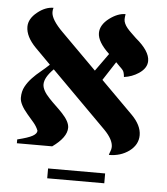

<svg xmlns="http://www.w3.org/2000/svg" viewBox="-53 -665 742 854"><g transform="rotate(5 317.5 -238.0)"><path d="M473.1 -617.2Q470.7 -602.5 470.7 -593.8Q470.7 -585 475.1 -575.2Q479.5 -565.4 487.3 -555.9Q495.1 -546.4 505.6 -536.4Q516.1 -526.4 528.3 -514.6Q591.3 -462.4 591.3 -418.5Q591.3 -386.2 555.7 -362.3Q526.4 -342.8 490.2 -337.9Q488.3 -360.4 481.4 -368.4Q474.6 -376.5 467.5 -382.8Q460.4 -389.2 450.2 -400.4L396 -316.9L538.1 -174.8Q582.5 -130.4 582.5 -85.9Q582.5 -43.5 543.9 -14.6Q505.9 13.2 453.6 13.2Q455.1 6.3 459.2 -3.7Q463.4 -13.7 463.4 -23.4Q463.4 -56.2 423.8 -96.7L176.3 -344.7Q136.7 -305.2 136.7 -274.4Q136.7 -248 169.4 -213.9Q183.6 -198.7 199.7 -183.6Q215.8 -168.5 230 -153.3Q262.7 -118.2 262.7 -91.3Q262.7 -48.3 199.2 -2.9H41.5V-20Q89.8 -31.7 108.9 -42.5Q127.9 -53.2 127.9 -66.4Q121.1 -84.5 106.9 -101.3Q92.8 -118.2 78.1 -134.8Q41.5 -177.2 41.5 -206.1Q41.5 -234.9 53.2 -256.3Q64.9 -277.8 82.3 -296.1Q99.6 -314.5 119.9 -330.8Q140.1 -347.2 157.2 -363.8L88.4 -433.1Q43 -479.5 43 -523.4Q43 -559.1 80.1 -588.9Q115.2 -617.2 151.4 -617.2Q148.4 -609.4 148.4 -598.1Q148.4 -564.9 201.7 -512.2L358.9 -355L415.5 -434.1Q362.3 -483.9 362.3 -523.4Q362.3 -559.6 401.4 -589.4Q438.5 -617.2 473.1 -617.2ZM444.3 140.6H189.5V96.7H444.3Z"/></g></svg>

Font: Cardo-Italic
Style: Italic
Weight: 400
Italic angle: -12°
Designer: David J. Perry
Foundry: David J. Perry
Version: Version 0.991